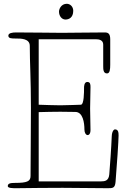

<svg xmlns="http://www.w3.org/2000/svg" viewBox="-20 -992 683 1012"><path d="M586 -310C580 -310 570 -300 569 -273C567 -218 559 -109 556 -73C553 -39 533 -36 513 -36H184V-401C222 -402 260 -403 298 -403C336 -403 359 -402 377 -402C417 -402 425 -345 425 -309C425 -292 433 -280 442 -280C447 -280 457 -284 457 -307C457 -344 455 -382 455 -420C455 -458 457 -495 457 -533C457 -547 456 -560 440 -560C423 -560 423 -534 423 -530C423 -505 423 -440 406 -440C394 -440 336 -437 298 -437C259 -437 222 -439 184 -440V-785H487C500 -785 524 -782 524 -757V-645C524 -627 524 -605 544 -605C559 -605 561 -626 561 -651V-785C561 -813 551 -821 533 -821C415 -821 405 -819 306 -819C256 -819 154 -821 65 -821C45 -821 24 -818 24 -804C24 -789 41 -789 64 -789C91 -789 137 -789 137 -750C137 -659 143 -575 143 -425C143 -224 141 -205 141 -64C141 -36 122 -28 60 -28C34 -28 21 -25 21 -11C21 0 47 0 67 0C148 -1 229 -2 310 -2C391 -2 466 0 547 0C574 0 586 0 589 -33C596 -114 605 -254 605 -277C605 -293 604 -310 586 -310ZM291 -931C291 -907 306 -889 325 -889C343 -889 366 -899 366 -935C366 -957 350 -972 332 -972C303 -972 291 -945 291 -931Z"/></svg>

Font: Life Savers
Style: Regular
Weight: 400
Designer: Pablo Impallari, Rodrigo Fuenzalida, Brenda Gallo
Foundry: Pablo Impallari, Rodrigo Fuenzalida, Brenda Gallo
Version: Version 3.000